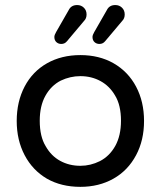

<svg xmlns="http://www.w3.org/2000/svg" viewBox="-20 -726 634 757"><path d="M194.3 -580.1Q194.3 -587.9 201.2 -599.6L251 -686.5Q260.7 -706.1 284.2 -706.1Q299.8 -706.1 310.5 -695.8Q321.3 -685.5 321.3 -668.9Q321.3 -653.3 311.5 -643.6L244.1 -563.5Q235.4 -552.7 221.7 -552.7Q210 -552.7 202.1 -560.1Q194.3 -567.4 194.3 -580.1ZM344.7 -580.1Q344.7 -587.9 351.6 -599.6L401.4 -686.5Q411.1 -706.1 434.6 -706.1Q450.2 -706.1 460.9 -695.8Q471.7 -685.5 471.7 -668.9Q471.7 -653.3 461.9 -643.6L394.5 -563.5Q385.7 -552.7 372.1 -552.7Q360.4 -552.7 352.5 -560.1Q344.7 -567.4 344.7 -580.1ZM165 -21.5Q108.4 -54.7 77.1 -114.3Q45.9 -173.8 45.9 -249Q45.9 -325.2 77.1 -384.8Q108.4 -444.3 165.5 -476.6Q222.7 -508.8 296.9 -508.8Q371.1 -508.8 427.7 -476.6Q485.4 -443.4 516.6 -384.3Q547.9 -325.2 547.9 -249Q547.9 -172.9 516.6 -114.3Q484.4 -53.7 427.2 -21.5Q370.1 10.7 296.9 10.7Q221.7 10.7 165 -21.5ZM374 -90.8Q412.1 -110.4 434.6 -150.9Q457 -191.4 457 -250Q457 -311.5 433.6 -349.6Q412.1 -386.7 376.5 -406.2Q340.8 -425.8 296.9 -425.8Q256.8 -425.8 219.7 -408.2Q181.6 -388.7 159.2 -348.6Q136.7 -308.6 136.7 -250Q136.7 -187.5 160.2 -149.4Q181.6 -111.3 217.3 -91.8Q252.9 -72.3 296.9 -72.3Q336.9 -72.3 374 -90.8Z"/></svg>

Font: YuPearl-Regular
Style: Regular
Weight: 400
Designer: Max Yao
Foundry: Max-Everyday
Version: Version 1.011; ttfautohint (v1.8.3)